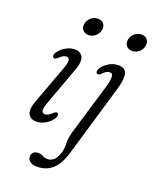

<svg xmlns="http://www.w3.org/2000/svg" viewBox="-164 -750 870 1088"><g transform="rotate(20 270.5 -206.0)"><path d="M214 -553.5Q192.5 -553.5 180.5 -567Q168.5 -580.5 170.5 -601Q173 -623.5 190.8 -641.2Q208.5 -659 235.5 -659Q257.5 -659 269 -645.5Q280.5 -632 278.5 -611Q276 -589 258.2 -571.2Q240.5 -553.5 214 -553.5ZM128.5 -114.5Q115 -78.5 117.2 -62.8Q119.5 -47 136.5 -47Q145 -47 155.2 -52.2Q165.5 -57.5 179 -70.5Q193 -83 201 -78.5Q207 -76 207.5 -67.5Q208 -59 201.5 -48Q187 -23.5 160 -7.5Q133 8.5 103.5 8.5Q67.5 8.5 54.8 -18.5Q42 -45.5 63 -100.5L147 -327.5Q160.5 -363.5 158.8 -380Q157 -396.5 140 -396.5Q121 -396.5 96.5 -372Q90 -366.5 84.5 -364Q79 -361.5 73.5 -364Q67.5 -367 67 -375.5Q66.5 -384 73 -394Q88.5 -418.5 116.2 -434.8Q144 -451 172 -451Q207.5 -451 220 -423.8Q232.5 -396.5 211.5 -341ZM477 -553.5Q455.5 -553.5 443.5 -567Q431.5 -580.5 433.5 -600.5Q435.5 -623.5 453.8 -641.2Q472 -659 499 -659Q520.5 -659 532 -645.5Q543.5 -632 541 -610.5Q539 -588.5 521.5 -571Q504 -553.5 477 -553.5ZM473.5 -323.5 345.5 110.5Q325 180.5 287.8 214Q250.5 247.5 195.5 247.5Q167 247.5 152.5 235.8Q138 224 138 207Q138 192 147.8 181.8Q157.5 171.5 176.5 171.5Q194 171.5 206.5 179Q219 186.5 238.5 186.5Q256 186.5 272.5 173.2Q289 160 300.5 125.5Q308.5 98.5 307.2 65.2Q306 32 320.5 -16L409 -311.5Q421 -351 420.5 -373.8Q420 -396.5 402 -396.5Q379.5 -396.5 358 -370.5Q348 -360.5 337.5 -363.5Q331.5 -365 330 -372.5Q328.5 -380 333 -390Q342.5 -411 371.5 -431Q400.5 -451 434.5 -451Q476 -451 484 -418.5Q492 -386 473.5 -323.5Z"/></g></svg>

Font: Fraunces 72pt SuperSoft Light
Style: Italic
Weight: 300
Italic angle: -16°
Version: Version 1.000;[b76b70a41]